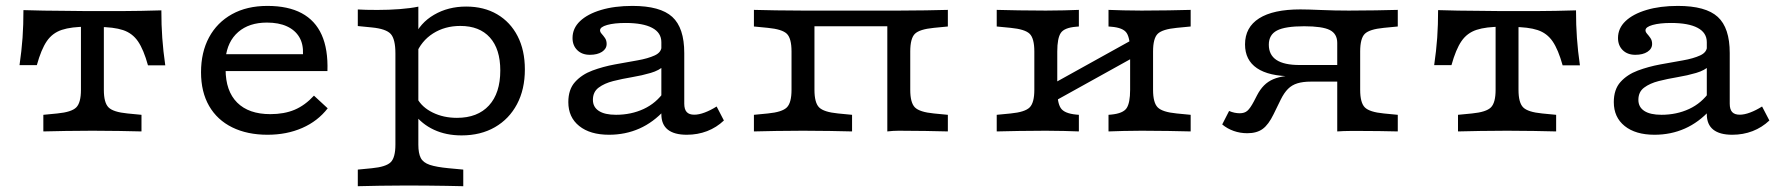

<svg xmlns="http://www.w3.org/2000/svg" viewBox="-20 -447 6074 653"><path d="M294.3 -2.4Q241.7 -2.4 203 -1.6Q164.3 -0.8 127.4 0V-56.5L174.8 -61.1Q223.6 -65.8 239.4 -81.8Q255.3 -97.7 255.3 -141.5V-206.7H333.2V-141.5Q333.2 -97.7 349.1 -81.8Q365 -65.8 413.7 -61.1L461.2 -56.5V0Q424.3 -0.8 385.5 -1.6Q346.8 -2.4 294.3 -2.4ZM276.1 -356.1Q222.7 -356.1 190.5 -345.5Q158.3 -334.9 139.2 -307Q120.1 -279.1 105.3 -225.5H46.4Q53.5 -274.2 56.7 -318.6Q59.8 -363 59.7 -412.6Q94.4 -411.7 128.2 -410.9Q162 -410.2 196.6 -410.2L276.1 -409.3H312.4H391.9Q426.6 -409.3 460.4 -410.1Q494.2 -410.9 528.8 -411.8Q528.7 -362.2 531.9 -317.8Q535 -273.4 542.1 -224.7H483.3Q468.5 -278.3 449.4 -306.2Q430.3 -334.1 398.4 -344.7Q366.6 -355.3 312.4 -355.3ZM255.3 -206.7V-371.4H333.2V-206.7Z M889.9 11.3Q821 11.3 769.9 -13.8Q718.8 -38.9 691.2 -86.6Q663.7 -134.3 663.7 -201.3Q663.7 -269.1 690.9 -319.8Q718.2 -370.5 768.9 -398.7Q819.7 -426.9 889.4 -426.9Q959.7 -426.9 1005.9 -402.2Q1052.1 -377.5 1074.1 -328.4Q1096.1 -279.3 1093.6 -205.4H712.6L711.7 -262.6H1010.5Q1012 -297.2 997.8 -320.9Q983.7 -344.6 955.8 -357.4Q928 -370.2 887.9 -370.2Q827.3 -370.2 790.3 -338.2Q753.3 -306.1 747.1 -248.5L749.6 -245.8Q748.8 -240.1 748.1 -230.7Q747.3 -221.4 747.3 -211Q747.3 -137.4 786.6 -98.1Q826 -58.8 899.4 -58.8Q946.6 -58.8 982 -73.7Q1017.4 -88.7 1047.8 -121.7L1094.5 -78.6Q1060.5 -34.8 1007.9 -11.8Q955.2 11.3 889.9 11.3Z M1363.8 183.9Q1311.2 183.9 1272.6 184.7Q1233.9 185.5 1196.9 186.3V129.8L1244.4 125.2Q1293.1 120.5 1309 104.5Q1324.8 88.6 1324.8 44.8V-206.7H1402.8V44.8Q1402.8 74.2 1411 90.2Q1419.2 106.1 1441.8 113.7Q1464.5 121.2 1505.6 125.1L1555.6 129.8V186.3Q1527.5 185.5 1498.5 185.1Q1469.5 184.7 1436.9 184.3Q1404.4 183.9 1363.8 183.9ZM1565.4 -424.7Q1625.9 -424.7 1670.8 -398.4Q1715.7 -372.1 1740.4 -324.1Q1765.1 -276.1 1765.1 -210.8Q1765.1 -143 1738.3 -92.6Q1711.5 -42.2 1663.2 -14.4Q1614.8 13.5 1549.8 13.5Q1497.3 13.5 1456.1 -5.6Q1414.8 -24.7 1387.7 -60.7L1398.9 -112.2Q1415.1 -82.2 1451.7 -64.2Q1488.3 -46.2 1534.1 -46.2Q1604.3 -46.2 1642.9 -88.2Q1681.5 -130.2 1681.5 -207.2Q1681.5 -280.2 1646.1 -319.5Q1610.8 -358.8 1545.5 -358.8Q1493 -358.8 1452.7 -333.2Q1412.5 -307.5 1394.3 -261.5L1387.4 -319.2Q1408.2 -368.8 1456.2 -396.7Q1504.2 -424.7 1565.4 -424.7ZM1324.8 -206.7V-265.3Q1324.8 -313.8 1309 -331.4Q1293.1 -349 1244.4 -353.7L1196.9 -358.4V-414.8Q1208.7 -414 1225.6 -413.6Q1242.5 -413.2 1263.6 -413.2Q1302.8 -413.2 1339.4 -416Q1376 -418.8 1402.8 -424.4V-414.8V-206.7Z M2229.3 -206.7V-303.5Q2229.3 -335.8 2198 -352.3Q2166.8 -368.9 2107.6 -368.9Q2069.1 -368.9 2045 -362.1Q2020.8 -355.3 2020.8 -343.9Q2020.8 -338.1 2026.4 -331.9Q2032 -325.7 2037.6 -317.6Q2043.2 -309.5 2043.2 -297.5Q2043.2 -281.1 2027.5 -270.8Q2011.7 -260.6 1986.1 -260.6Q1959.5 -260.6 1943.4 -276.4Q1927.2 -292.3 1927.2 -317.7Q1927.2 -350.9 1952.7 -375.1Q1978.3 -399.4 2024.1 -413.1Q2070 -426.9 2131 -426.9Q2225.6 -426.9 2266.4 -389.6Q2307.2 -352.4 2307.2 -266.5V-206.7ZM2051.4 11.3Q1987 11.3 1950 -18.4Q1912.9 -48.1 1912.9 -99.6Q1912.9 -142.9 1935.8 -168.2Q1958.6 -193.5 1994.6 -207Q2030.6 -220.4 2071.1 -227.9Q2111.6 -235.3 2147.6 -241.6Q2183.7 -247.9 2206.9 -258.6Q2230.1 -269.3 2230.1 -290.3L2239.2 -223.9Q2222.5 -207.6 2193.1 -199Q2163.7 -190.3 2129.7 -184.6Q2095.7 -178.9 2065.6 -171.3Q2035.5 -163.6 2016 -149Q1996.5 -134.4 1996.5 -107.5Q1996.5 -82.9 2016.6 -69.8Q2036.6 -56.6 2075 -56.6Q2126.5 -56.6 2169.2 -76.4Q2211.9 -96.2 2239.7 -136.4L2240.9 -73.4Q2202.2 -30.9 2154.7 -9.8Q2107.1 11.3 2051.4 11.3ZM2307.2 -94.4Q2307.2 -75.1 2315.5 -66Q2323.7 -56.9 2341.2 -56.9Q2357.1 -56.9 2376.7 -64.3Q2396.2 -71.6 2417.3 -84.8L2442 -37.2Q2417 -13.4 2384.8 -1Q2352.7 11.3 2315.9 11.3Q2273 11.3 2251.1 -6.2Q2229.3 -23.7 2229.3 -58.6V-206.7H2307.2Z M2997.8 0V-411H3036.8Q3089.4 -411 3128.1 -411.8Q3166.8 -412.6 3203.7 -413.4V-356.9L3156.2 -352.3Q3107.5 -347.6 3091.6 -332Q3075.8 -316.4 3075.8 -271.9V-141.5Q3075.8 -97.7 3091.6 -81.8Q3107.5 -65.8 3156.2 -61.1L3203.7 -56.5V0Q3166.8 -0.8 3128.1 -1.6Q3089.4 -2.4 3036.8 -2.4Q3017.7 -2.4 2997.8 0ZM2711 -2.4Q2658.4 -2.4 2619.7 -1.6Q2581.1 -0.8 2544.1 0V-56.5L2591.5 -61.1Q2640.3 -65.8 2656.2 -81.8Q2672 -97.7 2672 -141.5V-271.9Q2672 -316.4 2656.2 -332Q2640.3 -347.6 2591.5 -352.3L2544.1 -356.9V-413.4Q2581.1 -412.6 2619.7 -411.8Q2658.4 -411 2711 -411H2750V-141.5Q2750 -97.7 2765.8 -81.8Q2781.7 -65.8 2830.4 -61.1L2877.9 -56.5V0Q2841 -0.8 2802.3 -1.6Q2763.6 -2.4 2711 -2.4ZM2729.4 -357.7V-411H3017.8V-357.7Z M3862.6 -2.4Q3827.8 -2.4 3801.2 -1.6Q3774.6 -0.8 3750.1 0V-56.5L3759.3 -57.3Q3799.9 -61.2 3811.8 -79.4Q3823.6 -97.5 3823.6 -141.5V-206.7H3901.6V-141.5Q3901.6 -97.7 3917.4 -81.8Q3933.3 -65.8 3982 -61.1L4029.5 -56.5V0Q3992.6 -0.8 3953.9 -1.6Q3915.2 -2.4 3862.6 -2.4ZM3536.8 -2.4Q3484.2 -2.4 3445.5 -1.6Q3406.9 -0.8 3369.9 0V-56.5L3417.4 -61.1Q3466.1 -65.8 3482 -81.8Q3497.8 -97.7 3497.8 -141.5V-271.9Q3497.8 -316.4 3482 -332Q3466.1 -347.6 3417.4 -352.3L3369.9 -356.9V-413.4Q3406.9 -412.6 3445.5 -411.8Q3484.2 -411 3536.8 -411Q3572.3 -411 3598.6 -411.8Q3624.8 -412.6 3649.3 -413.4V-356.9L3640.1 -356.1Q3599.6 -352.9 3587.7 -334.8Q3575.8 -316.7 3575.8 -271.9V-141.5Q3575.8 -97.5 3587.7 -79.4Q3599.6 -61.2 3640.1 -57.3L3649.3 -56.5V0Q3624.8 -0.8 3598.6 -1.6Q3572.3 -2.4 3536.8 -2.4ZM3823.6 -206.7V-271.9Q3823.6 -316.7 3811.8 -334.8Q3799.9 -352.9 3759.3 -356.1L3750.1 -356.9V-413.4Q3774.6 -412.6 3801.2 -411.8Q3827.8 -411 3862.6 -411Q3915.2 -411 3953.9 -411.8Q3992.6 -412.6 4029.5 -413.4V-356.9L3982 -352.3Q3933.3 -347.6 3917.4 -332Q3901.6 -316.4 3901.6 -271.9V-206.7ZM3531.3 -83.2V-145.5L3866.5 -331.5V-269.2Z M4528 0V-301Q4528 -332.1 4502.7 -344.9Q4477.4 -357.7 4415.4 -357.7Q4350.8 -357.7 4323 -343.2Q4295.3 -328.7 4295.3 -294.9Q4295.3 -260.4 4321.2 -243.1Q4347.2 -225.9 4399.9 -225.9H4568.1V-187.6H4374.3Q4295.6 -187.6 4255 -215.1Q4214.4 -242.6 4214.4 -296Q4214.4 -354.1 4262.3 -384.6Q4310.1 -415 4402.6 -415Q4426.7 -415 4472.9 -413Q4519.1 -411 4567.7 -411H4567Q4619.6 -411 4658.3 -411.8Q4697 -412.6 4733.9 -413.4V-356.9L4686.4 -352.3Q4637.7 -347.6 4621.8 -332Q4606 -316.4 4606 -271.9V-141.5Q4606 -97.7 4621.8 -81.8Q4637.7 -65.8 4686.4 -61.1L4733.9 -56.5V0Q4706.2 -0.8 4671.2 -1.2Q4636.1 -1.6 4613.6 -1.6Q4591.2 -1.6 4570.9 -1.6Q4550.6 -1.6 4528 0ZM4222 6.1Q4197.9 6.1 4176 -1.6Q4154.2 -9.2 4136.8 -23.8L4160.2 -69.6Q4178.4 -61.8 4196.5 -61.8Q4212.6 -61.8 4222.3 -70.2Q4232.1 -78.6 4244.6 -102.3L4255.2 -122.8Q4265.7 -143 4279 -156.4Q4292.3 -169.8 4310.5 -177.6Q4328.6 -185.4 4355.2 -188.7Q4381.7 -192 4419.4 -192H4554.3V-169.4H4438.1Q4411.7 -169.4 4392.8 -163.7Q4373.9 -158 4360.6 -144.7Q4347.3 -131.4 4336.1 -108.8L4311.6 -58.7Q4294.4 -23.1 4274.4 -8.5Q4254.5 6.1 4222 6.1Z M5105.6 -2.4Q5053 -2.4 5014.3 -1.6Q4975.6 -0.8 4938.7 0V-56.5L4986.1 -61.1Q5034.9 -65.8 5050.7 -81.8Q5066.6 -97.7 5066.6 -141.5V-206.7H5144.5V-141.5Q5144.5 -97.7 5160.4 -81.8Q5176.3 -65.8 5225 -61.1L5272.5 -56.5V0Q5235.5 -0.8 5196.8 -1.6Q5158.1 -2.4 5105.6 -2.4ZM5087.4 -356.1Q5034 -356.1 5001.8 -345.5Q4969.6 -334.9 4950.5 -307Q4931.4 -279.1 4916.5 -225.5H4857.7Q4864.8 -274.2 4868 -318.6Q4871.1 -363 4871 -412.6Q4905.6 -411.7 4939.5 -410.9Q4973.3 -410.2 5007.9 -410.2L5087.4 -409.3H5123.7H5203.2Q5237.8 -409.3 5271.7 -410.1Q5305.5 -410.9 5340.1 -411.8Q5340 -362.2 5343.2 -317.8Q5346.3 -273.4 5353.4 -224.7H5294.6Q5279.7 -278.3 5260.6 -306.2Q5241.5 -334.1 5209.7 -344.7Q5177.9 -355.3 5123.7 -355.3ZM5066.6 -206.7V-371.4H5144.5V-206.7Z M5784.9 -206.7V-303.5Q5784.9 -335.8 5753.7 -352.3Q5722.5 -368.9 5663.3 -368.9Q5624.8 -368.9 5600.6 -362.1Q5576.4 -355.3 5576.4 -343.9Q5576.4 -338.1 5582 -331.9Q5587.6 -325.7 5593.2 -317.6Q5598.9 -309.5 5598.9 -297.5Q5598.9 -281.1 5583.1 -270.8Q5567.4 -260.6 5541.8 -260.6Q5515.1 -260.6 5499 -276.4Q5482.9 -292.3 5482.9 -317.7Q5482.9 -350.9 5508.4 -375.1Q5533.9 -399.4 5579.8 -413.1Q5625.6 -426.9 5686.6 -426.9Q5781.3 -426.9 5822.1 -389.6Q5862.9 -352.4 5862.9 -266.5V-206.7ZM5607 11.3Q5542.7 11.3 5505.6 -18.4Q5468.6 -48.1 5468.6 -99.6Q5468.6 -142.9 5491.4 -168.2Q5514.2 -193.5 5550.3 -207Q5586.3 -220.4 5626.7 -227.9Q5667.2 -235.3 5703.3 -241.6Q5739.3 -247.9 5762.5 -258.6Q5785.8 -269.3 5785.8 -290.3L5794.8 -223.9Q5778.2 -207.6 5748.8 -199Q5719.3 -190.3 5685.3 -184.6Q5651.3 -178.9 5621.3 -171.3Q5591.2 -163.6 5571.7 -149Q5552.2 -134.4 5552.2 -107.5Q5552.2 -82.9 5572.2 -69.8Q5592.2 -56.6 5630.7 -56.6Q5682.1 -56.6 5724.8 -76.4Q5767.5 -96.2 5795.3 -136.4L5796.5 -73.4Q5757.9 -30.9 5710.3 -9.8Q5662.8 11.3 5607 11.3ZM5862.9 -94.4Q5862.9 -75.1 5871.1 -66Q5879.4 -56.9 5896.9 -56.9Q5912.8 -56.9 5932.3 -64.3Q5951.9 -71.6 5972.9 -84.8L5997.7 -37.2Q5972.6 -13.4 5940.5 -1Q5908.4 11.3 5871.6 11.3Q5828.6 11.3 5806.8 -6.2Q5784.9 -23.7 5784.9 -58.6V-206.7H5862.9Z"/></svg>

Font: Playfair 5pt SemiExpanded Light
Style: Regular
Weight: 300
Width: 6
Designer: Claus Eggers Sørensen
Foundry: Claus Eggers Sørensen
Version: Version 2.203